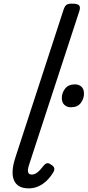

<svg xmlns="http://www.w3.org/2000/svg" viewBox="-20 -1020 482 1056"><path d="M138 16Q76 16 57 -28.5Q38 -73 65 -155L330 -968Q337 -988 346.5 -994Q356 -1000 375 -1000Q407 -1000 415 -990.5Q423 -981 417 -961L140 -114Q131 -87 134.5 -73.5Q138 -60 155 -60Q167 -60 178 -66.5Q189 -73 199.5 -84.5Q210 -96 221 -110Q228 -119 237 -122Q246 -125 260 -115Q277 -105 278.5 -94.5Q280 -84 274 -74Q259 -48 238 -27.5Q217 -7 192 4.5Q167 16 138 16ZM369 -430Q349 -430 334.5 -443Q320 -456 320 -481Q320 -509 338 -532.5Q356 -556 393 -556Q413 -556 427.5 -543.5Q442 -531 442 -505Q442 -478 424.5 -454Q407 -430 369 -430Z"/></svg>

Font: Playwrite CZ
Style: Regular
Weight: 400
Designer: Veronika Burian, José Scaglione
Foundry: TypeTogether
Version: Version 1.002